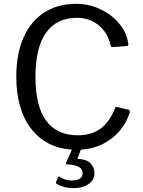

<svg xmlns="http://www.w3.org/2000/svg" viewBox="-20 -772 747 1002"><path d="M657 -185Q643 -137 608.5 -94Q574 -51 521.5 -23Q469 5 402 9L385 52Q384 54 385 55.5Q386 57 389 57Q433 60 453 81Q473 102 473 131Q473 168 441.5 189Q410 210 364 210Q314 210 276 188Q271 184 272 179L283 153Q286 148 292 151Q320 170 354 170Q411 170 411 132Q411 110 391.5 99Q372 88 330 86Q325 86 324 85Q323 84 324 80L355 9Q218 -1 141.5 -101.5Q65 -202 65 -372Q65 -490 102.5 -575.5Q140 -661 210.5 -706.5Q281 -752 378 -752Q444 -752 503.5 -724Q563 -696 602 -649Q641 -602 649 -547L650 -540Q650 -536 647.5 -534Q645 -532 642 -532L567 -526H565Q562 -526 560 -528.5Q558 -531 557 -536Q542 -601 495 -640Q448 -679 381 -679Q276 -679 220.5 -601.5Q165 -524 165 -370Q165 -219 220.5 -142.5Q276 -66 386 -66Q457 -66 504.5 -100.5Q552 -135 581 -209Q583 -216 593 -213L652 -199Q659 -197 657 -185Z"/></svg>

Font: n
Style: Regular
Weight: 400
Designer: Pablo Impallari, Rodrigo Fuenzalida
Foundry: Impallari Type
Version: Version 1.002; ttfautohint (v1.5)